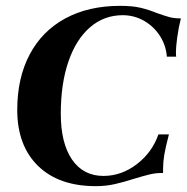

<svg xmlns="http://www.w3.org/2000/svg" viewBox="-20 -627 639 657"><path d="M39 -251Q39 -360 81.5 -440.5Q124 -521 203.5 -564Q283 -607 391 -607Q433 -607 460.5 -600.5Q488 -594 518 -582Q543 -573 559.5 -568.5Q576 -564 599 -564Q591 -533 586.5 -499.5Q582 -466 582 -450Q582 -434 583 -433H551Q548 -472 527 -504.5Q506 -537 472.5 -556Q439 -575 400 -575Q336 -575 288 -533.5Q240 -492 214 -416Q188 -340 188 -238Q188 -137 226.5 -81Q265 -25 334 -25Q396 -25 448.5 -65.5Q501 -106 522 -167H558Q546 -121 542 -96.5Q538 -72 538 -49V-35H532Q512 -35 491.5 -30Q471 -25 441 -16Q404 -4 373 3Q342 10 308 10Q181 10 110 -59.5Q39 -129 39 -251Z"/></svg>

Font: Unna
Style: Bold Italic
Weight: 700
Italic angle: -8.05°
Designer: Jorge de Buen Unna
Foundry: Omnibus-Type
Version: Version 2.008